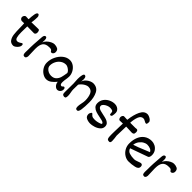

<svg xmlns="http://www.w3.org/2000/svg" viewBox="215 -1877 3036 3036"><g transform="rotate(45 1732.5 -359.0)"><path d="M93.3 -368.7Q75.7 -367.7 63.5 -367.7Q56.6 -367.7 46.6 -373.5Q36.6 -379.4 29.3 -390.1Q22 -400.9 22 -414.6Q22 -428.2 28.1 -440.2Q34.2 -452.1 43.7 -459.2Q53.2 -466.3 63.5 -466.3Q79.1 -466.3 121.1 -463.4Q122.6 -523.9 132.1 -578.6Q141.6 -633.3 168.9 -633.3Q175.3 -633.3 182.1 -627.2Q189 -621.1 193.6 -610.6Q198.2 -600.1 198.2 -587.9Q198.2 -536.1 192.4 -494.1L190.9 -481.9L186.5 -461.9Q204.1 -461.9 228 -462.4Q252 -462.9 264.6 -463.4Q303.7 -464.8 342.8 -464.8Q356.9 -464.8 363.3 -448Q369.6 -431.2 369.6 -412.1Q369.6 -391.6 359.1 -379.6Q348.6 -367.7 336.4 -367.7L186 -369.6L185.5 -324.7Q184.1 -283.7 184.1 -235.8Q184.1 -168 195.6 -128.9Q207 -89.8 239.7 -89.8Q267.6 -89.8 308.6 -119.6Q317.4 -125 317.9 -125Q330.1 -125 334.5 -118.2Q338.9 -111.3 338.9 -94.2Q338.9 -73.7 322.3 -50.5Q305.7 -27.3 282.7 -11.2Q259.8 4.9 242.7 4.9Q187.5 4.9 160.9 -33.9Q134.3 -72.8 127.7 -127Q121.1 -181.2 120.1 -267.6Q120.1 -335.4 116.2 -369.6Q108.9 -369.6 93.3 -368.7Z M526.4 -215.3V-198.2L531.2 -47.9Q531.2 -39.6 527.6 -27.6Q523.9 -15.6 515.9 -6.6Q507.8 2.4 495.1 2.4Q471.7 2.4 462.9 -11.7Q454.1 -25.9 454.1 -58.1Q454.1 -79.6 455.1 -103Q455.6 -110.8 455.6 -123.5V-152.8V-169.4Q455.6 -196.8 458.3 -244.6Q460.9 -292.5 470.2 -412.1Q471.7 -436.5 481.2 -450.7Q490.7 -464.8 508.3 -464.8Q518.1 -464.8 526.6 -451.9Q535.2 -439 535.2 -410.6Q535.2 -367.2 533.7 -357.4Q543.5 -388.7 571.5 -415.8Q599.6 -442.9 632.8 -459Q666 -475.1 690.4 -475.1Q730.5 -475.1 761.2 -459.5Q792 -443.8 792 -397.5Q792 -382.8 785.6 -370.6Q779.3 -358.4 769.3 -351.6Q759.3 -344.7 748.5 -344.7Q739.3 -344.7 734.9 -348.1Q730.5 -351.6 726.6 -358.9Q720.7 -370.1 710.7 -376.2Q700.7 -382.3 675.8 -382.3H664.6Q590.3 -382.3 558.3 -341.3Q526.4 -300.3 526.4 -215.3Z M1298.8 -65.4Q1298.8 -48.8 1289.6 -32.2Q1280.3 -15.6 1264.2 -4.9Q1248 5.9 1228.5 5.9Q1209.5 5.9 1190.2 -8.1Q1170.9 -22 1158.7 -44.7Q1146.5 -67.4 1146.5 -91.3Q1109.9 -44.9 1070.6 -16.8Q1031.2 11.2 986.8 11.2Q946.3 11.2 904.5 -15.1Q862.8 -41.5 835.9 -86.2Q809.1 -130.9 809.1 -182.6Q809.1 -252.4 840.8 -319.3Q872.6 -386.2 926 -428.2Q979.5 -470.2 1041.5 -470.2Q1088.4 -470.2 1128.7 -441.9Q1168.9 -413.6 1192.6 -368.9Q1216.3 -324.2 1216.3 -278.3Q1216.3 -258.8 1213.4 -239.3Q1210.4 -219.7 1210 -214.8Q1206.1 -191.9 1204.1 -174.3Q1202.1 -156.7 1202.1 -136.2Q1202.1 -107.4 1210.7 -95Q1219.2 -82.5 1236.3 -82.5Q1240.7 -82.5 1245.4 -85.9Q1250 -89.4 1256.3 -95.7Q1257.3 -96.7 1262 -100.8Q1266.6 -105 1270.5 -106.4Q1285.6 -106.4 1292.2 -96.7Q1298.8 -86.9 1298.8 -65.4ZM1154.8 -293Q1154.8 -308.1 1136.7 -327.6Q1118.7 -347.2 1093.5 -361.3Q1068.4 -375.5 1048.3 -375.5Q998 -375.5 958.5 -347.4Q918.9 -319.3 897.2 -275.4Q875.5 -231.4 875.5 -186Q875.5 -156.2 894 -132.6Q912.6 -108.9 942.1 -95.7Q971.7 -82.5 1002.4 -82.5Q1059.6 -82.5 1090.8 -114.3Q1122.1 -146 1133.5 -186.8Q1145 -227.5 1154.8 -293Z M1545.4 -378.4Q1524.9 -378.4 1498.3 -366.2Q1471.7 -354 1446.8 -332.8Q1421.9 -311.5 1406.2 -286.1Q1406.2 -269.5 1405.3 -230.5Q1404.3 -193.4 1404.3 -179.2Q1404.3 -164.1 1406.2 -149.7Q1408.2 -135.3 1412.1 -114.3Q1415 -98.6 1417.2 -81.8Q1419.4 -64.9 1419.4 -50.3Q1419.4 -22.5 1413.1 -8.3Q1406.7 5.9 1385.7 5.9Q1364.7 5.9 1352.1 -5.9Q1339.4 -17.6 1340.3 -53.2L1342.3 -244.6Q1336.9 -314 1336.9 -339.8V-354.5Q1336.9 -397.5 1345.2 -433.1Q1353.5 -468.8 1372.1 -468.8Q1409.2 -468.8 1409.2 -404.8Q1409.2 -394.5 1406.2 -364.3L1404.8 -351.6Q1415.5 -389.6 1443.8 -417Q1472.2 -444.3 1504.9 -458.3Q1537.6 -472.2 1560.5 -472.2Q1652.3 -472.2 1690.9 -397Q1729.5 -321.8 1729.5 -214.4Q1729.5 -114.7 1720.2 -50.3Q1710.9 14.2 1682.1 14.2Q1669.4 14.2 1661.6 11Q1653.8 7.8 1648.9 -4.2Q1644 -16.1 1644 -41Q1644 -57.1 1646.5 -72.8Q1648.9 -88.4 1653.8 -111.8Q1659.2 -138.7 1661.6 -154.3Q1664.1 -169.9 1664.1 -187.5Q1664.1 -265.1 1639.4 -321.8Q1614.7 -378.4 1545.4 -378.4Z M1849.6 -74.7Q1849.6 -83 1854.5 -95.5Q1859.4 -107.9 1866.7 -116.9Q1874 -126 1881.3 -126Q1883.8 -126 1893.6 -117.2Q1906.2 -101.1 1918.2 -93Q1930.2 -85 1945.3 -82.3Q1960.4 -79.6 1985.8 -79.6Q2011.2 -79.6 2040.8 -86.2Q2070.3 -92.8 2090.8 -101.6Q2111.3 -110.4 2111.3 -115.7Q2111.3 -128.9 2098.6 -137.5Q2085.9 -146 2067.4 -150.9Q2048.8 -155.8 2012.7 -163.1Q1955.6 -173.8 1918.7 -185.8Q1881.8 -197.8 1854.7 -224.4Q1827.6 -251 1827.6 -296.4Q1827.6 -352.5 1858.4 -394.8Q1889.2 -437 1936.8 -459.7Q1984.4 -482.4 2032.7 -482.4Q2064.5 -482.4 2089.6 -469.7Q2114.7 -457 2128.7 -436.3Q2142.6 -415.5 2142.6 -391.6Q2142.6 -353 2136.7 -328.6Q2130.9 -304.2 2108.9 -304.2Q2098.1 -304.2 2094.7 -314.5Q2091.3 -324.7 2091.3 -346.2Q2091.3 -369.1 2073.7 -377.9Q2056.2 -386.7 2021 -386.7Q1996.6 -386.7 1966.8 -374.5Q1937 -362.3 1916 -342.8Q1895 -323.2 1895 -302.2Q1895 -280.8 1911.1 -267.3Q1927.2 -253.9 1951.2 -246.8Q1975.1 -239.7 2017.1 -231.4Q2068.8 -221.2 2100.6 -210.9Q2132.3 -200.7 2154.5 -179Q2176.8 -157.2 2176.8 -120.6Q2176.8 -74.2 2141.1 -43.7Q2105.5 -13.2 2057.9 1Q2010.3 15.1 1975.6 15.1Q1928.7 15.1 1889.2 -3.7Q1849.6 -22.5 1849.6 -74.7Z M2618.2 -656.7Q2618.2 -640.1 2614.3 -624.8Q2610.4 -609.4 2599.1 -609.4Q2589.4 -609.4 2580.6 -613Q2571.8 -616.7 2560.1 -623.5Q2545.4 -631.8 2535.9 -635.7Q2526.4 -639.6 2514.6 -639.6Q2463.9 -639.6 2441.2 -581.5Q2418.5 -523.4 2414.1 -442.9H2529.3Q2533.7 -443.4 2542.7 -444.6Q2551.8 -445.8 2557.6 -445.8Q2570.3 -445.8 2578.9 -435.8Q2587.4 -425.8 2587.4 -400.4Q2587.4 -368.2 2574 -358.9Q2560.5 -349.6 2542 -349.6Q2456.1 -354.5 2423.3 -354.5H2412.1Q2411.6 -326.2 2409.7 -262.7Q2406.7 -191.9 2406.2 -148.9Q2406.2 -143.6 2409.7 -122.1Q2410.2 -118.2 2413.8 -91.6Q2417.5 -64.9 2417.5 -36.1Q2417.5 4.9 2390.6 4.9Q2366.7 4.9 2355.2 -3.2Q2343.8 -11.2 2339.6 -34.2Q2335.4 -57.1 2335.4 -106.4Q2335.4 -134.8 2336.4 -171.1Q2337.4 -207.5 2337.9 -223.1Q2340.3 -273.9 2340.8 -327.6Q2340.8 -335.4 2341.8 -352.1Q2302.7 -349.6 2272.9 -349.6Q2260.3 -349.6 2250.7 -364.7Q2241.2 -379.9 2241.2 -397.5Q2241.2 -414.6 2251.5 -430.2Q2261.7 -445.8 2273.9 -445.8L2344.2 -442.9H2348.6Q2362.8 -567.4 2402.8 -650.1Q2442.9 -732.9 2514.6 -732.9Q2529.3 -732.9 2554.4 -722.7Q2579.6 -712.4 2598.9 -695.1Q2618.2 -677.7 2618.2 -656.7Z M3024.9 -65.4Q3024.9 -19.5 2958.7 -4.9Q2892.6 9.8 2828.1 9.8Q2779.8 9.8 2734.9 -18.3Q2689.9 -46.4 2662.1 -94.7Q2634.3 -143.1 2634.3 -200.7Q2634.3 -283.2 2661.1 -346.7Q2688 -410.2 2739.5 -445.6Q2791 -481 2861.8 -481Q2899.4 -481 2936.3 -462.4Q2973.1 -443.8 2997.1 -408.2Q3021 -372.6 3021 -324.2Q3021 -299.3 3013.7 -282.5Q3006.3 -265.6 2993.7 -261.2L2698.2 -155.8Q2713.4 -107.4 2759.8 -92.8Q2806.2 -78.1 2862.8 -78.1Q2881.3 -78.1 2899.9 -83.5Q2918.5 -88.9 2943.8 -98.6Q2960 -105 2970.5 -108.4Q2981 -111.8 2988.8 -111.8Q3006.8 -111.8 3015.9 -100.6Q3024.9 -89.4 3024.9 -65.4ZM2897 -307.6Q2946.3 -328.1 2964.4 -335Q2951.2 -363.3 2919.9 -376.5Q2888.7 -389.6 2847.7 -389.6Q2824.7 -389.6 2791 -372.3Q2757.3 -355 2729 -318.8Q2700.7 -282.7 2693.4 -230Q2730 -240.2 2776.9 -258.8Q2823.7 -277.3 2897 -307.6Z M3199.7 -215.3V-198.2L3204.6 -47.9Q3204.6 -39.6 3200.9 -27.6Q3197.3 -15.6 3189.2 -6.6Q3181.2 2.4 3168.5 2.4Q3145 2.4 3136.2 -11.7Q3127.4 -25.9 3127.4 -58.1Q3127.4 -79.6 3128.4 -103Q3128.9 -110.8 3128.9 -123.5V-152.8V-169.4Q3128.9 -196.8 3131.6 -244.6Q3134.3 -292.5 3143.6 -412.1Q3145 -436.5 3154.5 -450.7Q3164.1 -464.8 3181.6 -464.8Q3191.4 -464.8 3200 -451.9Q3208.5 -439 3208.5 -410.6Q3208.5 -367.2 3207 -357.4Q3216.8 -388.7 3244.9 -415.8Q3272.9 -442.9 3306.2 -459Q3339.4 -475.1 3363.8 -475.1Q3403.8 -475.1 3434.6 -459.5Q3465.3 -443.8 3465.3 -397.5Q3465.3 -382.8 3459 -370.6Q3452.6 -358.4 3442.6 -351.6Q3432.6 -344.7 3421.9 -344.7Q3412.6 -344.7 3408.2 -348.1Q3403.8 -351.6 3399.9 -358.9Q3394 -370.1 3384 -376.2Q3374 -382.3 3349.1 -382.3H3337.9Q3263.7 -382.3 3231.7 -341.3Q3199.7 -300.3 3199.7 -215.3Z"/></g></svg>

Font: Dekko
Style: Regular
Weight: 400
Designer: Multiple
Foundry: Sorkin Type
Version: Version 2.001